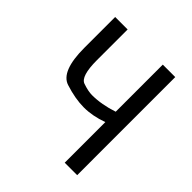

<svg xmlns="http://www.w3.org/2000/svg" viewBox="-192 -847 984 984"><g transform="rotate(45 300.0 -355.5)"><path d="M282.7 -343.8Q351.1 -343.8 428.7 -369.6V-710.9H519V0H428.7V-294.4Q360.4 -269.5 297.9 -269.5Q235.4 -269.5 159.4 -293.9Q83.5 -318.4 83.5 -488.3V-710.9H173.8V-488.3Q173.8 -371.6 214.4 -357.7Q254.9 -343.8 282.7 -343.8Z"/></g></svg>

Font: RobotoMono-Regular
Style: Regular
Weight: 400
Designer: Google
Version: Version 2.000985; 2015; ttfautohint (v1.3)